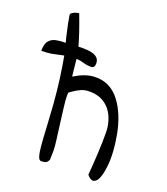

<svg xmlns="http://www.w3.org/2000/svg" viewBox="-211 -795 770 887"><g transform="rotate(20 174.0 -351.5)"><path d="M87.9 -558.6Q101.6 -558.6 117.7 -557.6Q133.8 -556.6 147.5 -552.2Q161.1 -547.9 169.9 -538.6Q178.7 -529.3 178.7 -511.7Q178.7 -490.2 160.2 -490.2Q138.7 -490.2 121.1 -496.1Q105.5 -501 85.9 -502L86.9 -490.2Q88.9 -474.6 90.3 -458Q91.8 -441.4 94.7 -418Q145.5 -449.2 187 -452.1Q228.5 -455.1 260.7 -439.9Q293 -424.8 316.9 -393.6Q340.8 -362.3 356.4 -323.2Q372.1 -284.2 380.4 -240.2Q388.7 -196.3 391.1 -155.3Q393.6 -114.3 389.2 -79.6Q384.8 -44.9 376 -23.9Q367.2 -2.9 352.5 0.5Q337.9 3.9 320.3 -17.6Q322.3 -43 324.2 -70.3Q326.2 -97.7 327.6 -125Q329.1 -152.3 329.6 -178.7Q330.1 -205.1 330.1 -226.6Q330.1 -257.8 321.3 -286.1Q312.5 -314.5 295.9 -335.4Q279.3 -356.4 254.4 -368.7Q229.5 -380.9 195.3 -380.9Q181.6 -380.9 171.9 -378.9Q162.1 -377 152.3 -372.6Q142.6 -368.2 130.9 -361.3Q119.1 -353.5 103.5 -342.8Q103.5 -340.8 103 -335.4Q102.5 -330.1 102.5 -329.1Q102.5 -307.6 106.9 -272Q111.3 -236.3 116.2 -197.8Q121.1 -159.2 126 -123Q130.9 -86.9 130.9 -64.5V-56.6Q130.9 -50.8 130.4 -43.9Q129.9 -37.1 129.9 -31.2V-22.5Q124 -8.8 115.7 -5.4Q107.4 -2 95.7 -2Q84 0 78.1 -18.6Q72.3 -37.1 69.3 -72.3Q66.4 -107.4 64 -157.2Q61.5 -207 57.1 -266.6Q52.7 -326.2 43.9 -392.6Q37.1 -443.4 27.3 -497.1Q13.7 -494.1 0 -491.2Q-15.6 -487.3 -33.2 -484.4Q-50.8 -481.4 -80.1 -481.4Q-80.1 -515.6 -67.4 -530.8Q-54.7 -545.9 -34.2 -550.3Q-13.7 -554.7 13.7 -554.7Q10.7 -567.4 7.8 -576.2Q3.9 -595.7 0 -610.8Q-3.9 -626 -6.8 -642.1Q-9.8 -658.2 -13.7 -680.7V-684.6Q-13.7 -688.5 -8.8 -691.9Q-3.9 -695.3 2.4 -698.2Q8.8 -701.2 15.1 -702.6Q21.5 -704.1 25.4 -704.1Q43.9 -655.3 55.2 -621.6Q66.4 -587.9 73.2 -563.5Q74.2 -560.5 75.2 -557.6Q84 -558.6 87.9 -558.6Z"/></g></svg>

Font: Indie Flower
Style: Regular
Weight: 400
Designer: Kimberly Geswein
Foundry: Kimberly Geswein
Version: Version 1.001 2010